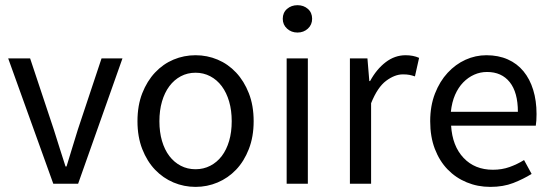

<svg xmlns="http://www.w3.org/2000/svg" viewBox="-20 -712 2137 744"><path d="M11.7 -485.8H96.7L188.5 -210Q199.7 -173.8 211.2 -137.9Q222.7 -102.1 233.9 -66.9H237.8Q248.5 -102.1 259.5 -137.9Q270.5 -173.8 281.7 -210L373.5 -485.8H454.6L282.7 0H186.5Z M512.7 -242.2Q512.7 -303.2 531.2 -350.6Q549.8 -397.9 580.8 -430.9Q611.8 -463.9 652.3 -481Q692.9 -498 737.8 -498Q782.7 -498 823.2 -481Q863.8 -463.9 894.8 -430.9Q925.8 -397.9 944.3 -350.6Q962.9 -303.2 962.9 -242.2Q962.9 -182.1 944.3 -134.5Q925.8 -86.9 894.8 -54.4Q863.8 -22 823.2 -4.9Q782.7 12.2 737.8 12.2Q692.9 12.2 652.3 -4.9Q611.8 -22 580.8 -54.4Q549.8 -86.9 531.2 -134.5Q512.7 -182.1 512.7 -242.2ZM597.7 -242.2Q597.7 -200.2 607.7 -166Q617.7 -131.8 636.2 -107.4Q654.8 -83 680.7 -69.6Q706.5 -56.2 737.8 -56.2Q768.6 -56.2 794.7 -69.6Q820.8 -83 839.4 -107.4Q857.9 -131.8 867.9 -166Q877.9 -200.2 877.9 -242.2Q877.9 -284.2 867.9 -318.6Q857.9 -353 839.4 -377.9Q820.8 -402.8 794.7 -416.5Q768.6 -430.2 737.8 -430.2Q706.5 -430.2 680.7 -416.5Q654.8 -402.8 636.2 -377.9Q617.7 -353 607.7 -318.6Q597.7 -284.2 597.7 -242.2Z M1132.8 -585.9Q1108.9 -585.9 1092.3 -601.1Q1075.7 -616.2 1075.7 -639.2Q1075.7 -663.1 1092.3 -677.5Q1108.9 -691.9 1132.8 -691.9Q1156.7 -691.9 1173.1 -677.5Q1189.5 -663.1 1189.5 -639.2Q1189.5 -616.2 1173.1 -601.1Q1156.7 -585.9 1132.8 -585.9ZM1090.8 -485.8H1172.9V0H1090.8Z M1335.9 -485.8H1403.8L1411.1 -397.9H1414.1Q1439 -443.8 1474.4 -470.9Q1509.8 -498 1551.8 -498Q1581.1 -498 1604 -487.8L1587.9 -416Q1576.2 -419.9 1566.2 -421.9Q1556.2 -423.8 1541 -423.8Q1509.8 -423.8 1476.3 -398.9Q1442.9 -374 1418 -312V0H1335.9Z M1647 -242.2Q1647 -301.8 1665.5 -349.4Q1684.1 -397 1714.6 -429.9Q1745.1 -462.9 1783.9 -480.5Q1822.8 -498 1864.7 -498Q1911.1 -498 1947.5 -481.9Q1983.9 -465.8 2008.5 -435.8Q2033.2 -405.8 2046.1 -363.8Q2059.1 -321.8 2059.1 -270Q2059.1 -243.2 2056.2 -225.1H1728Q1732.9 -146 1776.4 -100.1Q1819.8 -54.2 1890.1 -54.2Q1924.8 -54.2 1954.3 -64.7Q1983.9 -75.2 2010.7 -91.8L2040 -38.1Q2007.8 -18.1 1969 -2.9Q1930.2 12.2 1879.9 12.2Q1831.1 12.2 1788.6 -5.4Q1746.1 -22.9 1714.6 -55.4Q1683.1 -87.9 1665 -135Q1647 -182.1 1647 -242.2ZM1986.8 -278.8Q1986.8 -354 1955.3 -393.6Q1923.8 -433.1 1867.2 -433.1Q1840.8 -433.1 1817.4 -422.6Q1793.9 -412.1 1774.9 -392.6Q1755.9 -373 1743.4 -344.5Q1731 -315.9 1727.1 -278.8Z"/></svg>

Font: Pyidaungsu ZawDecode
Style: Regular
Weight: 400
Designer: Sun Tun
Foundry: Your Own Font Foundry
Version: Version 2.50